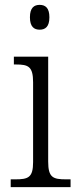

<svg xmlns="http://www.w3.org/2000/svg" viewBox="-20 -769 320 789"><path d="M143 -647C166 -647 183 -659 183 -698C183 -737 166 -749 143 -749C120 -749 103 -737 103 -698C103 -659 120 -647 143 -647ZM24 0H270V-32H252C198 -32 178 -39 178 -105V-536H37V-504H46C96 -504 116 -496 116 -431V-103C116 -39 96 -32 42 -32H24Z"/></svg>

Font: Noto Serif Myanmar SemiCondensed Light
Style: Regular
Weight: 300
Width: 4
Designer: Ben Mitchell and the Monotype Design Team
Foundry: Monotype Imaging Inc.
Version: Version 2.106